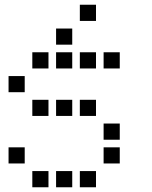

<svg xmlns="http://www.w3.org/2000/svg" viewBox="-20 -804 640 808"><path d="M317 -784Q316 -784 316 -784Q316 -784 316 -783V-717Q316 -716 316 -716Q316 -716 317 -716H383Q384 -716 384 -716Q384 -716 384 -717V-783Q384 -784 384 -784Q384 -784 383 -784ZM217 -684Q216 -684 216 -684Q216 -684 216 -683V-617Q216 -616 216 -616Q216 -616 217 -616H283Q284 -616 284 -616Q284 -616 284 -617V-683Q284 -684 284 -684Q284 -684 283 -684ZM117 -584Q116 -584 116 -584Q116 -584 116 -583V-517Q116 -516 116 -516Q116 -516 117 -516H183Q184 -516 184 -516Q184 -516 184 -517V-583Q184 -584 184 -584Q184 -584 183 -584ZM217 -584Q216 -584 216 -584Q216 -584 216 -583V-517Q216 -516 216 -516Q216 -516 217 -516H283Q284 -516 284 -516Q284 -516 284 -517V-583Q284 -584 284 -584Q284 -584 283 -584ZM317 -584Q316 -584 316 -584Q316 -584 316 -583V-517Q316 -516 316 -516Q316 -516 317 -516H383Q384 -516 384 -516Q384 -516 384 -517V-583Q384 -584 384 -584Q384 -584 383 -584ZM417 -584Q416 -584 416 -584Q416 -584 416 -583V-517Q416 -516 416 -516Q416 -516 417 -516H483Q484 -516 484 -516Q484 -516 484 -517V-583Q484 -584 484 -584Q484 -584 483 -584ZM17 -484Q16 -484 16 -484Q16 -484 16 -483V-417Q16 -416 16 -416Q16 -416 17 -416H83Q84 -416 84 -416Q84 -416 84 -417V-483Q84 -484 84 -484Q84 -484 83 -484ZM117 -384Q116 -384 116 -384Q116 -384 116 -383V-317Q116 -316 116 -316Q116 -316 117 -316H183Q184 -316 184 -316Q184 -316 184 -317V-383Q184 -384 184 -384Q184 -384 183 -384ZM217 -384Q216 -384 216 -384Q216 -384 216 -383V-317Q216 -316 216 -316Q216 -316 217 -316H283Q284 -316 284 -316Q284 -316 284 -317V-383Q284 -384 284 -384Q284 -384 283 -384ZM317 -384Q316 -384 316 -384Q316 -384 316 -383V-317Q316 -316 316 -316Q316 -316 317 -316H383Q384 -316 384 -316Q384 -316 384 -317V-383Q384 -384 384 -384Q384 -384 383 -384ZM417 -284Q416 -284 416 -284Q416 -284 416 -283V-217Q416 -216 416 -216Q416 -216 417 -216H483Q484 -216 484 -216Q484 -216 484 -217V-283Q484 -284 484 -284Q484 -284 483 -284ZM17 -184Q16 -184 16 -184Q16 -184 16 -183V-117Q16 -116 16 -116Q16 -116 17 -116H83Q84 -116 84 -116Q84 -116 84 -117V-183Q84 -184 84 -184Q84 -184 83 -184ZM417 -184Q416 -184 416 -184Q416 -184 416 -183V-117Q416 -116 416 -116Q416 -116 417 -116H483Q484 -116 484 -116Q484 -116 484 -117V-183Q484 -184 484 -184Q484 -184 483 -184ZM117 -84Q116 -84 116 -84Q116 -84 116 -83V-17Q116 -16 116 -16Q116 -16 117 -16H183Q184 -16 184 -16Q184 -16 184 -17V-83Q184 -84 184 -84Q184 -84 183 -84ZM217 -84Q216 -84 216 -84Q216 -84 216 -83V-17Q216 -16 216 -16Q216 -16 217 -16H283Q284 -16 284 -16Q284 -16 284 -17V-83Q284 -84 284 -84Q284 -84 283 -84ZM317 -84Q316 -84 316 -84Q316 -84 316 -83V-17Q316 -16 316 -16Q316 -16 317 -16H383Q384 -16 384 -16Q384 -16 384 -17V-83Q384 -84 384 -84Q384 -84 383 -84Z"/></svg>

Font: Doto SemiBold
Style: Regular
Weight: 600
Monospace: yes
Version: Version 1.000